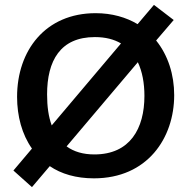

<svg xmlns="http://www.w3.org/2000/svg" viewBox="-20 -719 783 787"><path d="M372 -665C166 -665 50 -512 50 -322C50 -243 70 -168 111 -110L35 -20L111 48L184 -38C231 -6 292 12 365 12C584 12 694 -153 694 -329C694 -413 669 -492 620 -553L692 -637L611 -699L544 -620C497 -648 439 -665 372 -665ZM367 -86C321 -86 283 -97 253 -119L545 -464C563 -426 572 -379 572 -326C572 -192 513 -86 367 -86ZM173 -332C173 -470 227 -567 369 -567C412 -567 447 -558 476 -541L192 -205C179 -240 173 -282 173 -332Z"/></svg>

Font: Quattrocento Sans
Style: Bold
Weight: 700
Designer: Pablo Impallari
Foundry: Pablo Impallari, Igino Marini, Brenda Gallo
Version: Version 2.000